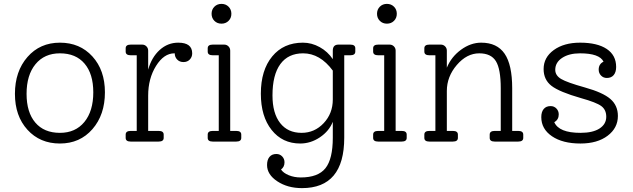

<svg xmlns="http://www.w3.org/2000/svg" viewBox="-20 -730 3265 990"><path d="M57 -246Q57 -362 121.5 -436Q186 -510 289 -510Q392 -510 456.5 -439Q521 -368 521 -254Q521 -138 456.5 -64Q392 10 289 10Q186 10 121.5 -61Q57 -132 57 -246ZM289 -45Q369 -45 415 -101Q461 -157 461 -254Q461 -349 416 -402Q371 -455 289 -455Q209 -455 163 -399Q117 -343 117 -246Q117 -151 162 -98Q207 -45 289 -45Z M899 -510Q971 -510 971 -455Q971 -436 958.5 -423Q946 -410 926 -410Q906 -410 893.5 -423Q881 -436 881 -455H879Q825 -455 784.5 -390Q744 -325 744 -237V-55H798Q824 -55 824 -36V-19Q824 0 798 0H654Q628 0 628 -19V-36Q628 -55 654 -55H685V-445H654Q628 -445 628 -464V-481Q628 -500 654 -500H713Q726 -500 735 -491Q744 -482 744 -469V-371Q762 -435 803.5 -472.5Q845 -510 899 -510Z M1158.5 -622.5Q1144 -608 1122 -608Q1100 -608 1085.5 -622.5Q1071 -637 1071 -659Q1071 -681 1085.5 -695.5Q1100 -710 1122 -710Q1144 -710 1158.5 -695.5Q1173 -681 1173 -659Q1173 -637 1158.5 -622.5ZM1077 0Q1051 0 1051 -19V-36Q1051 -55 1077 -55H1108V-445H1077Q1051 -445 1051 -464V-481Q1051 -500 1077 -500H1136Q1149 -500 1158 -491Q1167 -482 1167 -469V-55H1198Q1224 -55 1224 -36V-19Q1224 0 1198 0Z M1786 -500Q1812 -500 1812 -481V-464Q1812 -445 1786 -445H1755V-20Q1755 240 1537 240Q1463 240 1410 205Q1357 170 1357 121Q1357 94 1369.5 79Q1382 64 1405 64Q1423 64 1435 76.5Q1447 89 1447 107Q1447 131 1429 144Q1441 162 1469 173.5Q1497 185 1531 185Q1620 185 1658 137.5Q1696 90 1696 -20V-102Q1677 -54 1629.5 -22Q1582 10 1528 10Q1436 10 1380.5 -60Q1325 -130 1325 -247Q1325 -368 1383.5 -439Q1442 -510 1542 -510Q1587 -510 1628.5 -487Q1670 -464 1696 -425V-469Q1696 -500 1725 -500ZM1535 -45Q1602 -45 1649 -95Q1696 -145 1696 -217V-366Q1630 -455 1543 -455Q1466 -455 1425.5 -399.5Q1385 -344 1385 -238Q1385 -146 1424.5 -95.5Q1464 -45 1535 -45Z M2011.5 -622.5Q1997 -608 1975 -608Q1953 -608 1938.5 -622.5Q1924 -637 1924 -659Q1924 -681 1938.5 -695.5Q1953 -710 1975 -710Q1997 -710 2011.5 -695.5Q2026 -681 2026 -659Q2026 -637 2011.5 -622.5ZM1930 0Q1904 0 1904 -19V-36Q1904 -55 1930 -55H1961V-445H1930Q1904 -445 1904 -464V-481Q1904 -500 1930 -500H1989Q2002 -500 2011 -491Q2020 -482 2020 -469V-55H2051Q2077 -55 2077 -36V-19Q2077 0 2051 0Z M2652 -55Q2678 -55 2678 -36V-19Q2678 0 2652 0H2531Q2505 0 2505 -19V-36Q2505 -55 2531 -55H2562V-275Q2562 -374 2537 -414.5Q2512 -455 2451 -455Q2387 -455 2335.5 -395Q2284 -335 2284 -261V-55H2315Q2341 -55 2341 -36V-19Q2341 0 2315 0H2194Q2168 0 2168 -19V-36Q2168 -55 2194 -55H2225V-445H2194Q2168 -445 2168 -464V-481Q2168 -500 2194 -500H2253Q2266 -500 2275 -491Q2284 -482 2284 -469V-381Q2307 -437 2357 -473.5Q2407 -510 2461 -510Q2543 -510 2582 -453Q2621 -396 2621 -275V-55Z M3166 -132Q3166 -70 3113 -30Q3060 10 2973 10Q2881 10 2826 -27.5Q2771 -65 2771 -126Q2771 -153 2783.5 -168Q2796 -183 2819 -183Q2837 -183 2849 -170.5Q2861 -158 2861 -140Q2861 -113 2838 -100Q2862 -45 2973 -45Q3037 -45 3071.5 -67.5Q3106 -90 3106 -128Q3106 -164 3080.5 -183Q3055 -202 2976 -224Q2864 -256 2823.5 -287.5Q2783 -319 2783 -374Q2783 -434 2835.5 -472Q2888 -510 2971 -510Q3060 -510 3108.5 -477.5Q3157 -445 3157 -385Q3157 -358 3144.5 -343Q3132 -328 3109 -328Q3091 -328 3079 -340.5Q3067 -353 3067 -371Q3067 -400 3092 -412Q3071 -455 2971 -455Q2914 -455 2878.5 -431.5Q2843 -408 2843 -370Q2843 -341 2873 -323Q2903 -305 2996 -279Q3089 -253 3127.5 -219.5Q3166 -186 3166 -132Z"/></svg>

Font: Solway Light
Style: Regular
Weight: 300
Designer: Mariya V. Pigoulevskaya
Foundry: The Northern Block Ltd.
Version: Version 1.000;hotconv 1.0.109;makeotfexe 2.5.65596